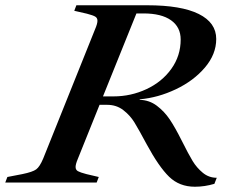

<svg xmlns="http://www.w3.org/2000/svg" viewBox="-75 -693 930 729"><path d="M482 -145Q452 -201 435.5 -228Q419 -255 393 -275Q367 -295 332 -295H303L221 -91Q212 -70 212 -59Q212 -48 221 -43Q230 -38 253 -32L300 -21L292 0H-55L-47 -21L10 -32Q49 -40 62.5 -50Q76 -60 89 -91L286 -582Q295 -603 295 -614Q295 -625 286.5 -630Q278 -635 255 -641L207 -652L215 -673H484Q613 -673 679.5 -640Q746 -607 746 -545Q746 -487 703 -436.5Q660 -386 592.5 -354Q525 -322 456 -316L455 -314Q492 -313 520.5 -291.5Q549 -270 569.5 -239.5Q590 -209 615 -159Q641 -107 656.5 -81.5Q672 -56 695 -37Q718 -18 748 -18L739 5Q702 16 665 16Q606 16 567 -22Q528 -60 482 -145ZM356 -327Q422 -327 481 -354.5Q540 -382 575.5 -431.5Q611 -481 611 -543Q611 -590 574.5 -616Q538 -642 470 -642H443L316 -327Z"/></svg>

Font: Ibarra Real Nova SemiBold
Style: Italic
Weight: 600
Italic angle: -22°
Designer: Jose Maria Ribagorda & Octavio Pardo
Foundry: Octavio Pardo
Version: Version 1.014